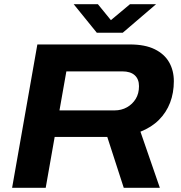

<svg xmlns="http://www.w3.org/2000/svg" viewBox="-20 -900 868 920"><path d="M38 0 159 -687H602Q675 -687 721.5 -664Q768 -641 790.5 -601.5Q813 -562 813 -511Q813 -455 795 -408Q777 -361 741.5 -325.5Q706 -290 653 -269L746 0H573L494 -244H242L199 0ZM265 -371H529Q562 -371 588.5 -386Q615 -401 630.5 -426.5Q646 -452 646 -487Q646 -521 625.5 -539.5Q605 -558 566 -558H298ZM728 -880 568 -743H444L333 -880H449L537 -772L475 -773L603 -880Z"/></svg>

Font: Archivo SemiExpanded
Style: Bold Italic
Weight: 700
Width: 6
Italic angle: -10°
Designer: Hector Gatti
Foundry: Omnibus-Type
Version: Version 2.001